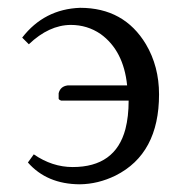

<svg xmlns="http://www.w3.org/2000/svg" viewBox="-20 -462 461 494"><path d="M307.1 -242.2Q297.9 -332 238.8 -374.5Q204.6 -397.9 162.1 -397.9Q106 -397.5 54.2 -348.1L37.1 -365.2Q93.8 -438.5 186 -441.9Q299.3 -441.9 355.5 -348.1Q389.2 -291 389.2 -219.2Q389.2 -66.4 277.3 -10.3Q232.4 11.7 185.1 12.2Q100.6 11.7 51.8 -43.9L66.9 -64.9Q114.3 -32.2 167 -32.2Q276.9 -32.2 302.7 -129.9Q311 -162.1 311 -203.1H137.2Q131.8 -205.1 130.9 -208V-222.2Q135.3 -239.7 153.8 -242.2Z"/></svg>

Font: Linux Biolinum O
Style: Regular
Weight: 400
Designer: Philipp H. Poll
Foundry: Philipp H. Poll
Version: Version 1.0.4